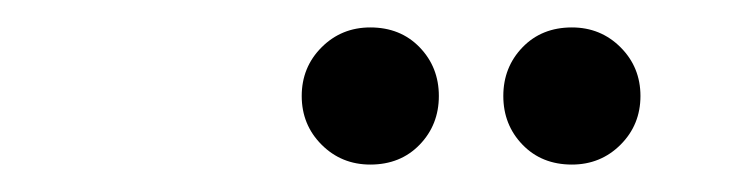

<svg xmlns="http://www.w3.org/2000/svg" viewBox="-20 -725 540 140"><path d="M397 -605Q375 -605 361 -619.5Q347 -634 347 -655Q347 -676 361 -690.5Q375 -705 397 -705Q418 -705 432.5 -690.5Q447 -676 447 -655Q447 -634 432.5 -619.5Q418 -605 397 -605ZM250 -605Q229 -605 214.5 -619.5Q200 -634 200 -655Q200 -676 214.5 -690.5Q229 -705 250 -705Q272 -705 286 -690.5Q300 -676 300 -655Q300 -634 286 -619.5Q272 -605 250 -605Z"/></svg>

Font: Xanh Mono
Style: Regular
Weight: 400
Monospace: yes
Designer: Lam Bao, Duy Dao
Foundry: Yellow Type Foundry
Version: Version 3.101; ttfautohint (v1.8.3)